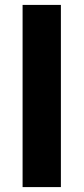

<svg xmlns="http://www.w3.org/2000/svg" viewBox="-20 -762 341 782"><path d="M72 0V-742H228V0Z"/></svg>

Font: Montserrat Thin
Style: Bold
Weight: 700
Version: Version 9.000